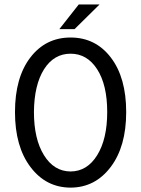

<svg xmlns="http://www.w3.org/2000/svg" viewBox="-20 -838 640 870"><path d="M431.2 -817.9 317.9 -706.1H249L336.9 -817.9ZM299.8 -61Q375 -61.5 420.4 -134.8Q465.8 -208 465.8 -330.6Q465.8 -453.1 420.4 -523.9Q375 -594.7 299.8 -594.7Q224.6 -594.7 179.7 -524.4Q134.8 -453.1 133.8 -330.6Q133.8 -208 179.2 -134.8Q224.6 -61.5 299.8 -61ZM299.8 12.2Q188 11.7 118.2 -81.1Q47.9 -173.8 47.9 -330.1Q47.9 -486.3 117.2 -577.1Q186.5 -668 299.8 -668Q413.1 -668 482.4 -577.1Q551.8 -486.3 551.8 -330.1Q551.8 -173.8 481.4 -81.1Q411.1 11.7 299.8 12.2Z"/></svg>

Font: SourceCodePro-Regular
Style: Regular
Weight: 400
Monospace: yes
Designer: Paul D. Hunt
Foundry: Adobe Systems Incorporated
Version: Version 1.009;PS 1.000;hotconv 1.0.70;makeotf.lib2.5.5900